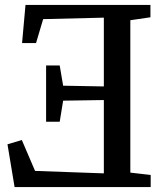

<svg xmlns="http://www.w3.org/2000/svg" viewBox="-20 -763 674 783"><path d="M511.5 -59 594.5 -49.5V0H39.5L10.5 -174.5L69 -192L123 -66L403.5 -56V-355L237.5 -352.5L223.5 -266.5H168V-496H223.5L237.5 -413.5L403.5 -410.5V-691L156 -685L127 -587.5H70L84 -743H593.5V-692.5L511.5 -680.5Z"/></svg>

Font: Merriweather Light 18pt
Style: Regular
Weight: 400
Version: Version 2.100